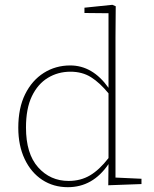

<svg xmlns="http://www.w3.org/2000/svg" viewBox="-20 -765 641 798"><path d="M88 -235Q88 -126 138.5 -69.5Q189 -13 265 -13Q315 -13 354 -36Q393 -59 431 -108V-377Q395 -421 358.5 -444Q322 -467 273 -467Q221 -467 179 -441.5Q137 -416 112.5 -365Q88 -314 88 -235ZM430 5 431 -83Q366 13 262 13Q202 13 155.5 -17.5Q109 -48 82.5 -104Q56 -160 56 -234Q56 -316 84.5 -373.5Q113 -431 162 -462Q211 -493 272 -493Q365 -493 431 -400V-710L331 -711V-733L447 -745L461 -739L460 -609V-27L568 -22V0Z"/></svg>

Font: Source Serif 4 SmText ExtraLight
Style: Regular
Weight: 200
Designer: Frank Grießhammer
Foundry: Adobe
Version: Version 4.005;hotconv 1.1.0;makeotfexe 2.6.0